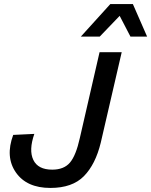

<svg xmlns="http://www.w3.org/2000/svg" viewBox="-20 -917 744 945"><path d="M634 -897 704 -737H622L569 -839L471 -737H378L523 -897ZM228 8Q111 8 58 -68.5Q5 -145 45 -253L149 -258Q121 -178 144 -130Q167 -82 237 -82Q295 -82 324.5 -117Q354 -152 373 -238L470 -660H579L476 -215Q450 -108 393 -50Q336 8 228 8Z"/></svg>

Font: Elaine Sans Medium
Style: Italic
Weight: 500
Italic angle: -13°
Designer: Wei Huang
Foundry: Wei Huang
Version: Version 2.001;December 24, 2019;FontCreator 12.0.0.2547 64-b